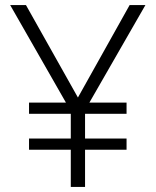

<svg xmlns="http://www.w3.org/2000/svg" viewBox="-20 -734 611 754"><path d="M286 -351 82 -714H20L239 -331H94V-287H258V-190H94V-146H258V0H314V-146H477V-190H314V-287H477V-331H331L551 -714H489Z"/></svg>

Font: Noto Sans Kannada Light
Style: Regular
Weight: 300
Designer: Jelle Bosma - Monotype Design Team
Foundry: Monotype Imaging Inc.
Version: Version 2.005